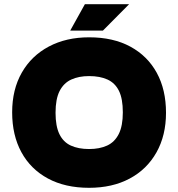

<svg xmlns="http://www.w3.org/2000/svg" viewBox="-20 -887 851 916"><path d="M405 9Q291 9 208.5 -35.5Q126 -80 82 -161Q38 -242 38 -351Q38 -460 84 -540.5Q130 -621 213 -665Q296 -709 405 -709Q520 -709 602 -664.5Q684 -620 728 -539.5Q772 -459 772 -349Q772 -241 726.5 -160Q681 -79 598.5 -35Q516 9 405 9ZM405 -176Q455 -176 491 -192.5Q527 -209 546.5 -247.5Q566 -286 566 -351Q566 -416 547.5 -453.5Q529 -491 493 -507.5Q457 -524 405 -524Q356 -524 320 -507.5Q284 -491 264.5 -453Q245 -415 245 -349Q245 -285 263.5 -247Q282 -209 318 -192.5Q354 -176 405 -176ZM315 -741 385 -867H596L471 -741Z"/></svg>

Font: REM ExtraBold
Style: Regular
Weight: 800
Designer: Octavio Pardo
Foundry: Ashler Design
Version: Version 1.005;gftools[0.9.28]